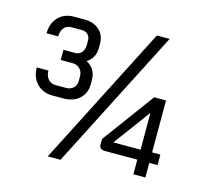

<svg xmlns="http://www.w3.org/2000/svg" viewBox="-107 -843 1057 989"><g transform="rotate(15 421.5 -348.5)"><path d="M347 -415V-392Q347 -343 314.5 -313.5Q282 -284 229 -284H172Q120 -284 88 -317Q56 -350 56 -403H118Q118 -375 133 -357.5Q148 -340 172 -340H229Q253 -340 268 -354.5Q283 -369 283 -392V-415Q283 -441 267.5 -456.5Q252 -472 227 -472H165V-526H227Q249 -526 262 -541.5Q275 -557 275 -582V-606Q275 -625 262.5 -637Q250 -649 230 -649H173Q150 -649 135.5 -631.5Q121 -614 121 -586H59Q59 -639 90.5 -672Q122 -705 173 -705H230Q279 -705 309 -677.5Q339 -650 339 -606V-582Q339 -555 327.5 -534Q316 -513 295 -501Q320 -489 333.5 -466Q347 -443 347 -415ZM679 -78H507Q476 -78 476 -104V-134L680 -411H743V-134H787V-78H743V0H679ZM682 -132V-326H680L537 -132ZM611 -722H679L297 25H229Z"/></g></svg>

Font: Bai Jamjuree
Style: Regular
Weight: 400
Designer: Katatrad Aksorn Co.,Ltd.
Foundry: Cadson Demak Co.,Ltd.
Version: Version 1.000; ttfautohint (v1.6)